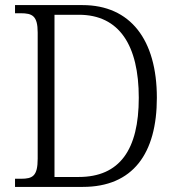

<svg xmlns="http://www.w3.org/2000/svg" viewBox="-20 -734 690 754"><path d="M39 0H305C502 0 596 -131 596 -350C596 -578 492 -714 304 -714H39V-682H61C107 -682 128 -672 128 -606V-111C128 -42 108 -32 62 -32H39ZM289 -39H194V-676H290C449 -676 525 -555 525 -350C525 -146 450 -39 289 -39Z"/></svg>

Font: Noto Serif Bengali SemiCondensed Light
Style: Regular
Weight: 300
Width: 4
Designer: Juan Bruce, Universal Thirst, Indian Type Foundry and the Monotype Design Team.
Foundry: Monotype Imaging Inc.
Version: Version 2.003